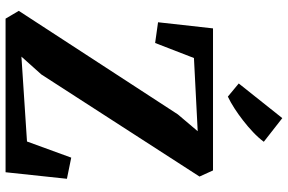

<svg xmlns="http://www.w3.org/2000/svg" viewBox="-192 -842 1034 690"><g transform="rotate(90 325.0 -497.0)"><path d="M47 0 19 -47.5 391 -619 451.5 -690.5 188.5 -677 134.5 -537.5 60 -548 82 -745.5H592.5L614.5 -697L247.5 -128.5L183.5 -57L488.5 -77L546.5 -236L622.5 -220.5L599 0ZM327 -799 280 -838 404.5 -994.5 489.5 -928Q475 -908.5 455.2 -889.8Q435.5 -871 413.2 -853.8Q391 -836.5 369.2 -822.5Q347.5 -808.5 327.5 -799Z"/></g></svg>

Font: Merriweather 36pt
Style: Bold
Weight: 700
Designer: Eben Sorkin
Foundry: Eben Sorkin
Version: Version 2.100